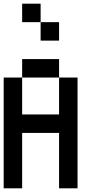

<svg xmlns="http://www.w3.org/2000/svg" viewBox="-20 -1120 540 1040"><path d="M0 -100V-700H100V-500H300V-700H400V-100H300V-400H100V-100ZM100 -1100H200V-1000H100ZM100 -700V-800H300V-700ZM200 -1000H300V-900H200Z"/></svg>

Font: GalmuriMono9 Regular
Style: Regular
Weight: 400
Designer: Lee Minseo (quiple)
Version: Version 2.399;hotconv 1.1.1;makeotfexe 2.6.0 DEVELOPMENT